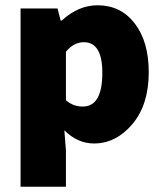

<svg xmlns="http://www.w3.org/2000/svg" viewBox="-20 -532 620 728"><path d="M58 176V-500H198L210 -454H214Q277 -512 350 -512Q438 -512 491 -443Q544 -374 544 -258Q544 -135 482 -61.5Q420 12 336 12Q274 12 224 -38L230 38V176ZM294 -128Q368 -128 368 -256Q368 -372 298 -372Q260 -372 230 -336V-152Q257 -128 294 -128Z"/></svg>

Font: Assistant ExtraBold
Style: Regular
Weight: 800
Designer: Hebrew By Ben Nathan, Latin by Paul Hunt
Version: Version 2.001;PS 002.001;hotconv 1.0.88;makeotf.lib2.5.64775